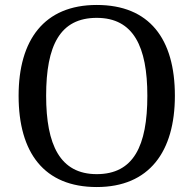

<svg xmlns="http://www.w3.org/2000/svg" viewBox="-20 -744 780 774"><path d="M370 10C582 10 685 -133 685 -358C685 -588 582 -724 370 -724C158 -724 55 -583 55 -358C55 -128 158 10 370 10ZM370 -42C222 -42 166 -160 166 -358C166 -561 222 -672 370 -672C518 -672 574 -556 574 -358C574 -155 518 -42 370 -42Z"/></svg>

Font: Noto Serif
Style: Regular
Weight: 400
Designer: Monotype Design Team
Foundry: Monotype Imaging Inc.
Version: Version 2.015